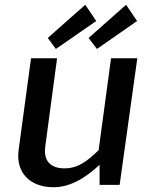

<svg xmlns="http://www.w3.org/2000/svg" viewBox="-20 -775 636 804"><path d="M201 9H204C267 9 330 -22 397 -85V-1H481L555 -531H445L393 -146C343 -98 305 -70 250 -70C186 -70 161 -107 170 -165L219 -531H110L58 -147C45 -51 107 8 201 9ZM180 -616 214 -570 383 -687 337 -755ZM351 -616 386 -570 554 -687 508 -755Z"/></svg>

Font: Cheyenne Sans Medium
Style: Italic
Weight: 500
Italic angle: -8.13011°
Designer: The Public Sans project authors (U.S. Web Design System), Libre Franklin designed by Pablo Impallari and Rodrigo Fuenzal
Foundry: The Cheyenne Sans Project Authors
Version: Version 2.007